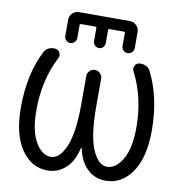

<svg xmlns="http://www.w3.org/2000/svg" viewBox="-102 -1097 1109 1180"><g transform="rotate(10 452.0 -507.0)"><path d="M320.3 -932.6Q312.5 -932.6 312.5 -925.8V-843.8Q312.5 -829.1 301.3 -817.9Q290 -806.6 274.9 -806.6Q259.8 -806.6 248.5 -817.9Q237.3 -829.1 237.3 -843.8V-945.3Q237.3 -968.8 254.4 -985.8Q271.5 -1002.9 294.9 -1002.9H613.3Q636.7 -1002.9 653.8 -985.8Q670.9 -968.8 670.9 -945.3V-844.7Q670.9 -829.1 659.7 -817.9Q648.4 -806.6 632.8 -806.6Q617.2 -806.6 606 -817.9Q594.7 -829.1 594.7 -844.7V-925.8Q594.7 -932.6 587.9 -932.6H498Q490.2 -932.6 490.2 -925.8V-843.8Q490.2 -828.1 479.5 -817.4Q468.8 -806.6 453.6 -806.6Q438.5 -806.6 427.7 -817.4Q417 -828.1 417 -843.8V-925.8Q417 -932.6 410.2 -932.6ZM456.1 -183.6Q455.1 -184.6 454.1 -184.6Q453.1 -184.6 452.1 -183.6Q433.6 -102.5 392.6 -61.5Q341.8 -10.7 272.5 -10.7Q171.9 -10.7 108.4 -103.5Q44.9 -196.3 44.9 -365.2Q44.9 -572.3 122.1 -722.7Q131.8 -742.2 152.3 -751Q166 -756.8 179.7 -756.8Q187.5 -756.8 195.3 -755.9Q212.9 -752 219.7 -735.4Q223.6 -727.5 223.6 -719.7Q223.6 -710.9 218.8 -702.1Q141.6 -551.8 141.6 -365.2Q141.6 -235.4 182.1 -166Q222.7 -96.7 277.8 -96.7Q333 -96.7 370.1 -182.6Q407.2 -268.6 407.2 -448.2V-623Q407.2 -642.6 420.9 -656.2Q434.6 -669.9 453.6 -669.9Q472.7 -669.9 486.3 -656.2Q500 -642.6 500 -623V-448.2Q500 -268.6 537.1 -182.6Q574.2 -96.7 628.9 -96.7Q683.6 -96.7 724.6 -166Q765.6 -235.4 765.6 -365.2Q765.6 -551.8 688.5 -702.1Q683.6 -710.9 683.6 -719.7Q683.6 -727.5 687.5 -735.4Q694.3 -752 711.9 -755.9Q719.7 -756.8 726.6 -756.8Q740.2 -756.8 753.9 -751Q774.4 -742.2 784.2 -722.7Q861.3 -572.3 862.3 -365.2Q862.3 -196.3 799.3 -103.5Q736.3 -10.7 633.8 -10.7Q564.5 -10.7 514.6 -61.5Q473.6 -102.5 456.1 -183.6Z"/></g></svg>

Font: Gen Jyuu Gothic Regular
Style: Regular
Weight: 400
Designer: [Source Han Sans]
Ryoko NISHIZUKA  (kana & ideographs); Paul D. Hunt (Latin, Greek & Cyrillic); Wenlong ZHANG  (bopomofo
Version: Version 1.002.20150607